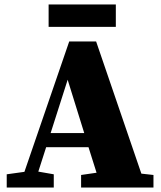

<svg xmlns="http://www.w3.org/2000/svg" viewBox="-20 -837 720 857"><path d="M10 0V-59L89 -70L289 -652H409L611 -62L665 -56V0H342V-56L411 -66L375 -180H186L151 -71L220 -59V0ZM197 -717V-817H497V-717ZM206 -243H356L282 -481Z"/></svg>

Font: Source Serif 4 Black
Style: Regular
Weight: 900
Designer: Frank Grießhammer
Foundry: Adobe
Version: Version 4.005;hotconv 1.1.0;makeotfexe 2.6.0